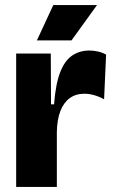

<svg xmlns="http://www.w3.org/2000/svg" viewBox="-20 -740 453 760"><path d="M44 0V-275V-528H181L182 -327H194Q200 -407 218 -453.5Q236 -500 265.5 -520Q295 -540 334 -540Q349 -540 366 -536.5Q383 -533 400 -524L392 -347Q372 -358 352 -363.5Q332 -369 314 -369Q280 -369 256 -351.5Q232 -334 219 -300.5Q206 -267 205 -218V0ZM263 -580H126L191 -720H364Z"/></svg>

Font: Bricolage Grotesque 72pt ExtraBold
Style: Regular
Weight: 800
Designer: Mathieu Triay
Foundry: Atelier Triay
Version: Version 1.001;gftools[0.9.33.dev8+g029e19f]